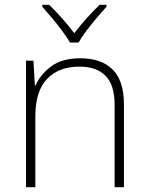

<svg xmlns="http://www.w3.org/2000/svg" viewBox="-20 -784 622 804"><path d="M316 -540Q404 -540 451.5 -493Q499 -446 499 -347V0H460V-345Q460 -428 422 -466.5Q384 -505 313 -505Q226 -505 177 -453.5Q128 -402 128 -297V0H89V-530H120L126 -426H129Q148 -471 193.5 -505.5Q239 -540 316 -540ZM273 -606Q261 -627 240.5 -654.5Q220 -682 197.5 -709Q175 -736 157 -756V-764H186Q213 -738 241 -706Q269 -674 291 -645Q313 -674 341.5 -706Q370 -738 397 -764H426V-756Q408 -736 385 -709Q362 -682 341.5 -654.5Q321 -627 309 -606Z"/></svg>

Font: Noto Sans Gujarati UI ExtraLight
Style: Regular
Weight: 200
Designer: Jelle Bosma - Monotype Design Team, Universal Thirst
Foundry: Monotype Imaging Inc.
Version: Version 2.106; ttfautohint (v1.8.4.7-5d5b)